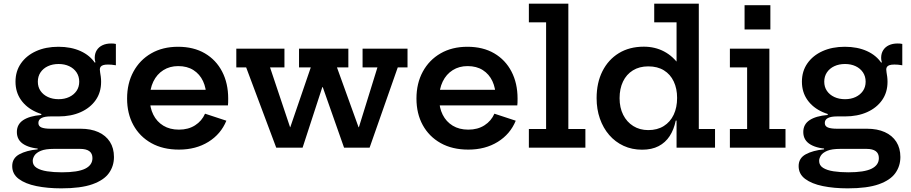

<svg xmlns="http://www.w3.org/2000/svg" viewBox="-20 -810 4997 1053"><path d="M316 223Q240.5 223 179.5 210.5Q118.5 198 82.8 171.2Q47 144.5 47 101Q47 57.5 86 36.2Q125 15 186.5 9V-4L276 6.5Q229 6.5 204 17Q179 27.5 169.2 42.8Q159.5 58 159.5 72.5Q159.5 97 181 110.5Q202.5 124 238.5 129.5Q274.5 135 319.5 135Q407 135 447 115.2Q487 95.5 487 57Q487 6.5 419 6.5H223Q153.5 6.5 113 -16.8Q72.5 -40 72.5 -86Q72.5 -128 107 -151Q141.5 -174 206.5 -179.5V-200L301 -171.5H257Q225 -171.5 207.8 -162.8Q190.5 -154 190.5 -135.5Q190.5 -118 207.2 -111Q224 -104 258 -104H422Q478.5 -104 519.5 -85.5Q560.5 -67 582.8 -32.2Q605 2.5 605 51Q605 100.5 577.5 139.2Q550 178 486.8 200.5Q423.5 223 316 223ZM301 -171.5Q232.5 -171.5 179 -195.2Q125.5 -219 95.2 -261.8Q65 -304.5 65 -362Q65 -419.5 95 -462.5Q125 -505.5 178 -529.5Q231 -553.5 300.5 -553.5Q369.5 -553.5 421.8 -529.8Q474 -506 502 -463Q518.5 -441 526.5 -415.5Q534.5 -390 534.5 -361Q534.5 -303.5 504.8 -261Q475 -218.5 422.5 -195Q370 -171.5 301 -171.5ZM301.5 -266Q334 -266 359.5 -278Q385 -290 399.8 -311.5Q414.5 -333 414.5 -362Q414.5 -391 399.8 -413Q385 -435 359.5 -447Q334 -459 301.5 -459Q268.5 -459 242.8 -447Q217 -435 202.2 -413Q187.5 -391 187.5 -362Q187.5 -333 202.2 -311.5Q217 -290 242.8 -278Q268.5 -266 301.5 -266ZM534.5 -361 502 -420 477 -456.5 503.5 -468.5Q501.5 -474 500.5 -480Q499.5 -486 499.5 -492.5Q499.5 -517 510.8 -534.8Q522 -552.5 542.2 -562Q562.5 -571.5 589.5 -571.5Q597 -571.5 603.5 -571Q610 -570.5 615.5 -569V-452Q602.5 -454.5 591.8 -455.2Q581 -456 572 -456Q555.5 -456 545.8 -452.8Q536 -449.5 531.8 -443.5Q527.5 -437.5 527.5 -429Q527.5 -422.5 529.2 -412.5Q531 -402.5 532.8 -389.2Q534.5 -376 534.5 -361Z M961.5 10.5Q873.5 10.5 809.8 -25.2Q746 -61 711.5 -124Q677 -187 677 -269.5Q677 -353 711.8 -417Q746.5 -481 809.2 -517.2Q872 -553.5 956.5 -553.5Q1042 -553.5 1103.5 -517.5Q1165 -481.5 1198.2 -417.5Q1231.5 -353.5 1231.5 -269.5Q1231.5 -255.5 1231.2 -246.8Q1231 -238 1230 -232H1109.5Q1110.5 -241.5 1111 -252Q1111.5 -262.5 1111.5 -276.5Q1111.5 -326.5 1093.5 -365Q1075.5 -403.5 1041 -425.5Q1006.5 -447.5 957.5 -447.5Q911 -447.5 875.8 -425.2Q840.5 -403 821 -362.8Q801.5 -322.5 801.5 -269.5Q801.5 -219.5 820.8 -181Q840 -142.5 875.8 -120.8Q911.5 -99 961.5 -99Q1013 -99 1050 -122.8Q1087 -146.5 1104.5 -186.5L1221.5 -148Q1191.5 -74.5 1123 -32Q1054.5 10.5 961.5 10.5ZM754.5 -232V-317.5H1174L1197.5 -232Z M1968.5 -543H2215V-440.5H2161.5L2007 0H1867L1712 -440.5L1793.5 -332H1701.5L1783 -440.5L1639.5 0H1495L1330 -440.5H1276V-543H1540V-440.5H1461L1608.5 0L1522.5 -112.5H1615.5L1533.5 0L1684.5 -440.5H1620V-543H1890.5V-440.5H1828L1987 0L1896.5 -112.5H1989.5L1913.5 0L2050 -440.5H1968.5Z M2548.5 10.5Q2460.5 10.5 2396.8 -25.2Q2333 -61 2298.5 -124Q2264 -187 2264 -269.5Q2264 -353 2298.8 -417Q2333.5 -481 2396.2 -517.2Q2459 -553.5 2543.5 -553.5Q2629 -553.5 2690.5 -517.5Q2752 -481.5 2785.2 -417.5Q2818.5 -353.5 2818.5 -269.5Q2818.5 -255.5 2818.2 -246.8Q2818 -238 2817 -232H2696.5Q2697.5 -241.5 2698 -252Q2698.5 -262.5 2698.5 -276.5Q2698.5 -326.5 2680.5 -365Q2662.5 -403.5 2628 -425.5Q2593.5 -447.5 2544.5 -447.5Q2498 -447.5 2462.8 -425.2Q2427.5 -403 2408 -362.8Q2388.5 -322.5 2388.5 -269.5Q2388.5 -219.5 2407.8 -181Q2427 -142.5 2462.8 -120.8Q2498.5 -99 2548.5 -99Q2600 -99 2637 -122.8Q2674 -146.5 2691.5 -186.5L2808.5 -148Q2778.5 -74.5 2710 -32Q2641.5 10.5 2548.5 10.5ZM2341.5 -232V-317.5H2761L2784.5 -232Z M3097 -102.5H3190.5V0H2880.5V-102.5H2975V-687.5H2880.5V-790H3097Z M3690.5 0V-198L3693.5 -242V-313L3690.5 -402V-687.5H3568V-790H3812.5V-102.5H3901.5V0ZM3511 -554Q3572.5 -554 3622.5 -527.5Q3672.5 -501 3708.2 -449Q3744 -397 3761.5 -321L3693.5 -273Q3693.5 -324 3675 -363.2Q3656.5 -402.5 3621.2 -424.2Q3586 -446 3535.5 -446Q3486.5 -446 3451 -424Q3415.5 -402 3396.8 -362.8Q3378 -323.5 3378 -271.5Q3378 -219.5 3397.8 -180.2Q3417.5 -141 3453 -118.8Q3488.5 -96.5 3535.5 -96.5Q3585 -96.5 3620.5 -118.8Q3656 -141 3674.8 -180.8Q3693.5 -220.5 3693.5 -273L3709 -148.5H3686Q3676 -99.5 3652.8 -63.8Q3629.5 -28 3592 -8.5Q3554.5 11 3501.5 11Q3446 11 3400 -10.2Q3354 -31.5 3321 -69.8Q3288 -108 3270 -159.5Q3252 -211 3252 -271.5Q3252 -356 3284 -419.5Q3316 -483 3374 -518.5Q3432 -554 3511 -554Z M4199.5 -102.5H4288V0H3983V-102.5H4077.5V-440.5H3983V-543H4199.5ZM4063.5 -781.5H4205V-648.5H4063.5Z M4629 223Q4553.5 223 4492.5 210.5Q4431.5 198 4395.8 171.2Q4360 144.5 4360 101Q4360 57.5 4399 36.2Q4438 15 4499.5 9V-4L4589 6.5Q4542 6.5 4517 17Q4492 27.5 4482.2 42.8Q4472.5 58 4472.5 72.5Q4472.5 97 4494 110.5Q4515.5 124 4551.5 129.5Q4587.5 135 4632.5 135Q4720 135 4760 115.2Q4800 95.5 4800 57Q4800 6.5 4732 6.5H4536Q4466.5 6.5 4426 -16.8Q4385.5 -40 4385.5 -86Q4385.5 -128 4420 -151Q4454.5 -174 4519.5 -179.5V-200L4614 -171.5H4570Q4538 -171.5 4520.8 -162.8Q4503.5 -154 4503.5 -135.5Q4503.5 -118 4520.2 -111Q4537 -104 4571 -104H4735Q4791.5 -104 4832.5 -85.5Q4873.5 -67 4895.8 -32.2Q4918 2.5 4918 51Q4918 100.5 4890.5 139.2Q4863 178 4799.8 200.5Q4736.5 223 4629 223ZM4614 -171.5Q4545.5 -171.5 4492 -195.2Q4438.5 -219 4408.2 -261.8Q4378 -304.5 4378 -362Q4378 -419.5 4408 -462.5Q4438 -505.5 4491 -529.5Q4544 -553.5 4613.5 -553.5Q4682.5 -553.5 4734.8 -529.8Q4787 -506 4815 -463Q4831.5 -441 4839.5 -415.5Q4847.5 -390 4847.5 -361Q4847.5 -303.5 4817.8 -261Q4788 -218.5 4735.5 -195Q4683 -171.5 4614 -171.5ZM4614.5 -266Q4647 -266 4672.5 -278Q4698 -290 4712.8 -311.5Q4727.5 -333 4727.5 -362Q4727.5 -391 4712.8 -413Q4698 -435 4672.5 -447Q4647 -459 4614.5 -459Q4581.5 -459 4555.8 -447Q4530 -435 4515.2 -413Q4500.5 -391 4500.5 -362Q4500.5 -333 4515.2 -311.5Q4530 -290 4555.8 -278Q4581.5 -266 4614.5 -266ZM4847.5 -361 4815 -420 4790 -456.5 4816.5 -468.5Q4814.5 -474 4813.5 -480Q4812.5 -486 4812.5 -492.5Q4812.5 -517 4823.8 -534.8Q4835 -552.5 4855.2 -562Q4875.5 -571.5 4902.5 -571.5Q4910 -571.5 4916.5 -571Q4923 -570.5 4928.5 -569V-452Q4915.5 -454.5 4904.8 -455.2Q4894 -456 4885 -456Q4868.5 -456 4858.8 -452.8Q4849 -449.5 4844.8 -443.5Q4840.5 -437.5 4840.5 -429Q4840.5 -422.5 4842.2 -412.5Q4844 -402.5 4845.8 -389.2Q4847.5 -376 4847.5 -361Z"/></svg>

Font: Hepta Slab SemiBold
Style: Regular
Weight: 600
Designer: Michael LaGattuta
Foundry: Michael LaGattuta
Version: Version 1.102